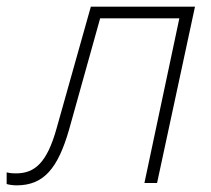

<svg xmlns="http://www.w3.org/2000/svg" viewBox="-69 -550 633 577"><path d="M-19 7C62 7 105 -43 139 -162L232 -495H470L365 0H403L517 -530H204L101 -164C72 -60 35 -29 -21 -29C-28 -29 -37 -29 -49 -32V3C-43 5 -31 7 -19 7Z"/></svg>

Font: Noto Sans ExtraLight
Style: Italic
Weight: 200
Italic angle: -12°
Designer: Monotype Design Team
Foundry: Monotype Imaging Inc.
Version: Version 2.013